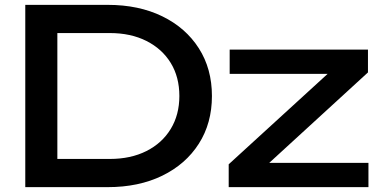

<svg xmlns="http://www.w3.org/2000/svg" viewBox="-20 -770 1574 790"><path d="M423 -750Q551 -750 647.5 -703Q744 -656 798 -571.5Q852 -487 852 -375Q852 -263 798 -178.5Q744 -94 647.5 -47Q551 0 423 0H84V-750ZM216 -46 143 -116H432Q518 -116 582.5 -148.5Q647 -181 682.5 -239.5Q718 -298 718 -375Q718 -453 682.5 -511Q647 -569 582.5 -601.5Q518 -634 432 -634H143L216 -704ZM921 0V-94L1363 -498L1444 -466H925V-566H1494V-472L1053 -68L983 -100H1496V0Z"/></svg>

Font: Unbounded
Style: Regular
Weight: 400
Designer: Luke Prowse, Jean-Baptiste Morizot, Fátima Lázaro, Florian Runge
Foundry: NaN
Version: Version 1.701;gftools[0.9.28.dev5+ged2979d]